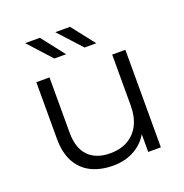

<svg xmlns="http://www.w3.org/2000/svg" viewBox="-131 -849 934 972"><g transform="rotate(-20 336.0 -363.5)"><path d="M316.5 4.7Q248.8 4.7 198.7 -20.1Q148.7 -44.9 121.2 -95.1Q93.7 -145.4 93.7 -220.5V-525.5H164.7V-227.9Q164.7 -144.3 206.2 -101.7Q247.7 -59.1 323.4 -59.1Q378.2 -59.1 418.4 -81.7Q458.6 -104.4 480.5 -147.3Q502.4 -190.3 502.4 -249.6V-525.5H573.4V0H505.2V-143.7L516.3 -117.5Q491.4 -60.1 438.9 -27.7Q386.3 4.7 316.5 4.7ZM383.3 -607 270.4 -730.6H349.7L446.6 -607ZM220.5 -607 108.2 -730.6H187.5L283.8 -607Z"/></g></svg>

Font: Montserrat Thin
Style: Regular
Weight: 100
Designer: Julieta Ulanovsky
Foundry: Julieta Ulanovsky
Version: Version 9.000